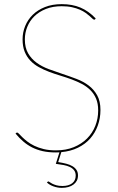

<svg xmlns="http://www.w3.org/2000/svg" viewBox="-20 -728 569 927"><path d="M213.5 148Q215.5 148 220 151.5Q224.5 155 232.5 159Q240.5 163 252.2 166.5Q264 170 281.5 170Q311.5 170 328.5 156.8Q345.5 143.5 345.5 120Q345.5 104.5 338 94.5Q330.5 84.5 317.5 78.2Q304.5 72 287 68.8Q269.5 65.5 249.5 63L267 7.5Q263 7.5 258.5 7.8Q254 8 250 8Q214.5 8 186.5 1.8Q158.5 -4.5 135.2 -16.2Q112 -28 92.5 -44.8Q73 -61.5 55 -83L57 -85Q58.5 -86.5 59.5 -87.2Q60.5 -88 63 -88Q66 -88 71.8 -81.8Q77.5 -75.5 87.5 -65.8Q97.5 -56 111.5 -45Q125.5 -34 145.5 -24.2Q165.5 -14.5 191.2 -8.2Q217 -2 250 -2Q298.5 -2 336.2 -17.5Q374 -33 400.2 -59.2Q426.5 -85.5 440.2 -120.5Q454 -155.5 454 -195Q454 -228 443.8 -252Q433.5 -276 416 -293.2Q398.5 -310.5 375.2 -322.8Q352 -335 325.5 -344.8Q299 -354.5 271.5 -362.8Q244 -371 217.5 -381Q191 -391 167.8 -403.8Q144.5 -416.5 127 -434.8Q109.5 -453 99.2 -478.2Q89 -503.5 89 -538Q89 -571.5 101.5 -602.2Q114 -633 138 -656.5Q162 -680 197.2 -694Q232.5 -708 278 -708Q329 -708 368.2 -691.5Q407.5 -675 442 -639L440 -636Q438.5 -633 435 -633Q431.5 -633 426.5 -637.8Q421.5 -642.5 413.5 -649.8Q405.5 -657 393.8 -665.5Q382 -674 365.5 -681.2Q349 -688.5 327.5 -693.2Q306 -698 278 -698Q235 -698 201.8 -684.8Q168.5 -671.5 146 -649.5Q123.5 -627.5 111.8 -598.5Q100 -569.5 100 -538Q100 -497.5 115.8 -470.5Q131.5 -443.5 157 -425Q182.5 -406.5 215.5 -394.2Q248.5 -382 282.5 -370.8Q316.5 -359.5 349.5 -347Q382.5 -334.5 408 -315.2Q433.5 -296 449.2 -267.8Q465 -239.5 465 -197Q465 -157 452.2 -121.8Q439.5 -86.5 415.5 -59.2Q391.5 -32 356.2 -14.8Q321 2.5 276 6.5L261 54.5Q282.5 58 300 62.5Q317.5 67 330 74.5Q342.5 82 349.5 92.8Q356.5 103.5 356.5 119Q356.5 133.5 350.8 144.5Q345 155.5 334.5 163.2Q324 171 309.8 175Q295.5 179 278.5 179Q258 179 238 171.8Q218 164.5 206.5 153L208.5 151Q211.5 148 213.5 148Z"/></svg>

Font: Lato Hairline
Style: Regular
Weight: 100
Designer: Lukasz Dziedzic
Foundry: tyPoland Lukasz Dziedzic
Version: Version 2.007; 2014-02-27